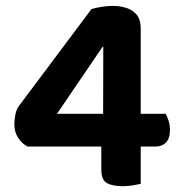

<svg xmlns="http://www.w3.org/2000/svg" viewBox="-20 -635 624 663"><path d="M45.9 -269.9 295.9 -603.7Q311.5 -608.4 332 -611.5Q352.4 -614.7 368 -614.7Q393.2 -614.7 415.2 -608Q437.3 -601.4 451.6 -584.6Q465.9 -567.8 465.9 -536.6V-242.1H552Q557 -233.8 562 -218.7Q566.9 -203.6 566.9 -186.6Q566.9 -156.8 553 -142.8Q539.1 -128.9 516.8 -128.9H465.9V0Q457.6 1.7 439.5 4.8Q421.4 8 404.5 8Q368.9 8 349.4 -2.6Q329.8 -13.3 329.8 -50.8V-128.9H75.1Q56.5 -138.5 43.1 -158.4Q29.6 -178.3 29.6 -206.2Q29.6 -221.8 33.1 -239.5Q36.6 -257.3 45.9 -269.9ZM336.1 -242.1 336.7 -473.2H334.1L176.8 -242.1Z"/></svg>

Font: Baloo Tammudu 2
Style: Regular
Weight: 400
Designer: Maithili Shingre, Omkar Shende and Ek Type
Foundry: Ek Type
Version: Version 1.700